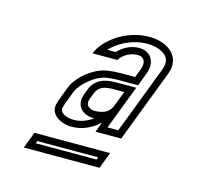

<svg xmlns="http://www.w3.org/2000/svg" viewBox="-67 -753 561 533"><g transform="rotate(15 213.0 -486.5)"><path d="M160.1 -595H231.3C239.2 -608.4 259.1 -623 282 -623C303.4 -623 308.2 -606.3 300.8 -587L291.2 -562H250C238.3 -562 226.3 -561.2 214 -559.5C171.9 -553.8 129.6 -515.3 118.4 -486L105.8 -453C102.8 -445 100.6 -438.2 99.2 -432.5C92.2 -402.5 123.6 -383 156.6 -383C184.9 -383 211.2 -394 235.4 -416L224.3 -387H298.1L377.6 -595C397 -645.8 357.6 -680 300.1 -680C235 -680 176 -636.6 160.1 -595ZM43.4 -293H260.9L278.9 -340H61.4ZM245.4 -514H272.9L256.8 -472C250 -454.1 237.5 -442 204.1 -442C185.4 -445.3 179.2 -455.3 185.6 -472L191.3 -487C199.7 -508.9 214.6 -514 245.4 -514ZM196.7 -615C220.1 -639.9 259.3 -660 300.1 -660C313.3 -660 325 -657.9 334.4 -654.3C359.2 -644.9 369 -628.6 358.9 -602.1L284.3 -407H253.4C253.7 -407.9 253.7 -407.9 254.1 -408.9L284 -487.1L222 -430.8C200.6 -411.4 179.4 -403 156.6 -403C151.7 -403 146.9 -403.6 142.5 -404.6C121.9 -409.3 116.7 -419.3 118.7 -427.9C119.7 -432.3 121.7 -438.4 124.5 -445.9L137.1 -478.9C145.4 -500.5 183.3 -535.2 216.7 -539.7C228.2 -541.2 239.2 -542 250 -542H305L319.4 -579.9C322.2 -587 323.9 -594.5 324 -602.1C324.1 -611 321.8 -620.9 315.1 -629C306.8 -638.9 294.3 -643 282 -643C255.5 -643 233.6 -628.9 221.3 -615ZM72.5 -313 75.1 -320H249.8L247.1 -313ZM245.4 -534C212.9 -534 185 -526.6 172.6 -494.1L166.9 -479.1C162.9 -468.6 160.9 -455.6 167.2 -443.5C174.4 -429.9 188.1 -424.5 200.6 -422.3L202.3 -422H204.1C243.6 -422 265.9 -439.7 275.5 -464.9L301.9 -534Z"/></g></svg>

Font: Din Kursivschrift
Style: BreitGhost
Weight: 400
Version: Version 1.089